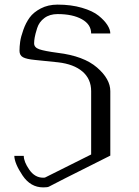

<svg xmlns="http://www.w3.org/2000/svg" viewBox="-20 -812 602 832"><path d="M229.5 -792Q288.1 -792 335 -778.3Q381.8 -764.6 407.2 -744.1Q432.6 -723.6 445.3 -703.6Q458 -683.6 458 -667H375Q375 -706.1 335 -728.5Q294.9 -751 229.5 -751Q195.3 -751 172.4 -733.9Q149.4 -716.8 141.1 -690.4Q132.8 -664.1 130.4 -649.9Q127.9 -635.7 127.9 -625V-624Q127.9 -606.4 149.9 -598.6Q171.9 -590.8 230.5 -583Q342.8 -569.3 400.4 -519.5Q458 -469.7 458 -417V-137.7Q453.1 -134.8 354 -85.4Q254.9 -36.1 191.4 -2.9Q185.5 0 167 0Q112.3 0 77.6 -51.8Q43 -103.5 42 -136.7H83Q83 -111.3 106.9 -76.7Q130.9 -42 167 -42Q172.9 -42 175.8 -43L375 -142.6V-417Q375 -469.7 337.4 -502Q299.8 -534.2 231.4 -542Q168.9 -548.8 131.8 -552.2Q94.7 -555.7 79.6 -564Q64.5 -572.3 64.5 -591.8Q64.5 -610.4 67.4 -631.3Q70.3 -652.3 81.1 -682.6Q91.8 -712.9 108.4 -735.8Q125 -758.8 156.7 -775.4Q188.5 -792 229.5 -792Z"/></svg>

Font: wanta
Style: Medium
Weight: 500
Version: Version 0.91